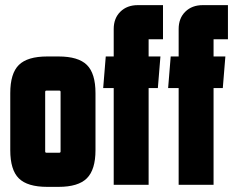

<svg xmlns="http://www.w3.org/2000/svg" viewBox="-20 -720 918 748"><path d="M216 -362Q216 -367 211 -367H161Q156 -367 156 -362V-130Q156 -125 161 -125H211Q216 -125 216 -130ZM20 -135V-357Q20 -434 53.5 -467Q87 -500 164 -500H208Q285 -500 318.5 -467Q352 -434 352 -357V-135Q352 -59 318.5 -25.5Q285 8 208 8H164Q87 8 53.5 -25Q20 -58 20 -135Z M382 -377 392 -500H423V-607Q423 -649 449 -674.5Q475 -700 517 -700H615V-567H559V-500H605L595 -377H559V0H423V-377Z M635 -377 645 -500H676V-607Q676 -649 702 -674.5Q728 -700 770 -700H868V-567H812V-500H858L848 -377H812V0H676V-377Z"/></svg>

Font: Karantina
Style: Bold
Weight: 700
Designer: Rony Koch
Foundry: Rony Koch
Version: Version 1.000; ttfautohint (v1.8.3)